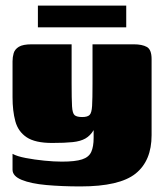

<svg xmlns="http://www.w3.org/2000/svg" viewBox="-20 -558 585 689"><path d="M269 111Q202 111 146.5 106Q91 101 58 87.5Q25 74 25 51V-6Q41 3 72.5 9Q104 15 139 18.5Q174 22 202 22Q250 22 274.5 14Q299 6 307.5 -13Q316 -32 316 -63V-91Q304 -71 286.5 -61Q269 -51 241 -48Q213 -45 167 -45Q106 -45 75.5 -65.5Q45 -86 35 -123Q25 -160 25 -209V-338Q25 -353 29 -367Q33 -381 47.5 -390Q62 -399 94 -399H237Q237 -373 237 -357Q237 -341 237 -329Q237 -317 237 -301Q237 -285 237 -259Q237 -202 238.5 -176.5Q240 -151 248 -144.5Q256 -138 275 -138Q294 -138 301.5 -145.5Q309 -153 310.5 -178Q312 -203 312 -257V-399H460Q490 -399 507 -389.5Q524 -380 524 -346V-73Q524 19 466.5 65Q409 111 269 111ZM116 -460V-538H433V-460Z"/></svg>

Font: Genos Thin Black
Style: Regular
Weight: 900
Version: Version 1.010